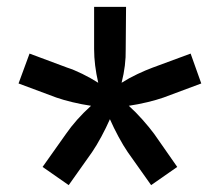

<svg xmlns="http://www.w3.org/2000/svg" viewBox="-20 -640 640 559"><path d="M180 -101 104 -154 172 -250Q201 -292 245 -332Q218 -336 191 -342.5Q164 -349 144 -356L34 -397L66 -484L176 -443Q195 -437 219.5 -425Q244 -413 266 -399Q254 -451 254 -497V-620H347L346 -497Q347 -450 334 -399Q356 -413 380.5 -424.5Q405 -436 424 -443L535 -484L566 -397L456 -356Q436 -349 409 -342.5Q382 -336 355 -332Q375 -314 395 -291.5Q415 -269 429 -250L496 -154L420 -101L352 -197Q339 -216 325 -242Q311 -268 300 -293Q289 -268 275 -242Q261 -216 248 -197Z"/></svg>

Font: Pitagon Sans Mono SemiBold
Style: Regular
Weight: 600
Monospace: yes
Designer: Travis Tran
Foundry: Pitagon
Version: Version 1.001; ttfautohint (v1.8.4.7-5d5b);gftools[0.9.26]